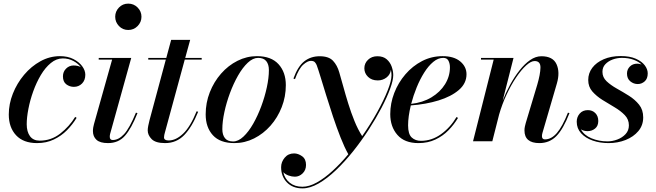

<svg xmlns="http://www.w3.org/2000/svg" viewBox="-20 -780 3620 1060"><path d="M403 -129.5Q381 -93 349.8 -61.2Q318.5 -29.5 277.2 -9.8Q236 10 184.5 10Q109 10 68.8 -33.2Q28.5 -76.5 28.5 -148Q28.5 -206 51 -263Q73.5 -320 113 -367Q152.5 -414 203.5 -442Q254.5 -470 311 -470Q354 -470 385.2 -454Q416.5 -438 433.8 -414.5Q451 -391 451 -367.5Q451 -337 432.8 -318.8Q414.5 -300.5 388 -300.5Q364.5 -300.5 346 -314.5Q327.5 -328.5 327.5 -358.5Q327.5 -384 344.8 -401.2Q362 -418.5 386.5 -418.5Q410 -418.5 426 -409.5Q411 -429.5 384.8 -443.5Q358.5 -457.5 327 -457.5Q291.5 -457.5 260.8 -432.2Q230 -407 205.5 -365.8Q181 -324.5 163.5 -275.8Q146 -227 136.8 -179.2Q127.5 -131.5 127.5 -94Q127.5 -53 145.5 -28.2Q163.5 -3.5 199.5 -3.5Q262.5 -3.5 312.5 -42.5Q362.5 -81.5 395 -134.5Z M616 -687.5Q616 -717 636.8 -738.5Q657.5 -760 688 -760Q718.5 -760 739.8 -738.5Q761 -717 761 -687.5Q761 -658 739.8 -636.2Q718.5 -614.5 688 -614.5Q657.5 -614.5 636.8 -636.2Q616 -658 616 -687.5ZM739 -155.5Q705 -70 669.5 -30Q634 10 576.5 10Q532.5 10 512.8 -8Q493 -26 493 -56.5Q493 -66.5 494.8 -77Q496.5 -87.5 499 -95.5L599 -451H525V-460H704.5L588 -41Q586 -33.5 586 -25Q586 -7 602.5 -7Q635 -7 665 -39.5Q695 -72 730.5 -158Z M1074 -163Q1040 -78.5 997 -34.2Q954 10 891.5 10Q839 10 817.2 -12Q795.5 -34 795.5 -60.5Q795.5 -70.5 798.5 -86Q801.5 -101.5 805.5 -116.5L895.5 -451H798.5V-460H898L925 -560H1030L1002.5 -460H1093.5V-451H1000L890 -47Q888.5 -41.5 887 -35Q885.5 -28.5 885.5 -21.5Q885.5 -4.5 911.5 -4.5Q951 -4.5 990.8 -42Q1030.5 -79.5 1065.5 -165.5Z M1274 10Q1195 10 1155.2 -33.5Q1115.5 -77 1115.5 -148.5Q1115.5 -212.5 1138.2 -270.5Q1161 -328.5 1200.5 -373.5Q1240 -418.5 1291 -444.2Q1342 -470 1398.5 -470Q1477 -470 1517.5 -425.8Q1558 -381.5 1558 -310Q1558 -246.5 1535.5 -188.8Q1513 -131 1473.5 -86.2Q1434 -41.5 1382.8 -15.8Q1331.5 10 1274 10ZM1267 1Q1295.5 1 1324 -25.8Q1352.5 -52.5 1377.8 -96.8Q1403 -141 1422.5 -193.5Q1442 -246 1453.2 -298.2Q1464.5 -350.5 1464.5 -393Q1464.5 -424.5 1450 -442.5Q1435.5 -460.5 1405 -460.5Q1376.5 -460.5 1348 -433.8Q1319.5 -407 1294.2 -362.8Q1269 -318.5 1249.5 -266Q1230 -213.5 1218.8 -161.2Q1207.5 -109 1207.5 -66.5Q1207.5 -35.5 1222 -17.2Q1236.5 1 1267 1Z M1650 260Q1596 260 1564 227Q1532 194 1532 143Q1532 114 1551.8 90.5Q1571.5 67 1603.5 67Q1626 67 1647.8 82.5Q1669.5 98 1669.5 130.5Q1669.5 159 1650.8 177.2Q1632 195.5 1608 195.5Q1591 195.5 1573 189Q1555 182.5 1544 170.5Q1552 207 1579.8 229Q1607.5 251 1649.5 251Q1687 251 1729.5 227.2Q1772 203.5 1816.2 163Q1860.5 122.5 1903 71.5Q1881.5 33 1860 -21.5Q1838.5 -76 1818.5 -136.2Q1798.5 -196.5 1781 -253.2Q1763.5 -310 1750 -354.2Q1736.5 -398.5 1728.5 -420Q1725.5 -428 1718.8 -436Q1712 -444 1696 -444Q1678 -444 1654 -422.8Q1630 -401.5 1608.5 -343L1600 -346.5Q1624.5 -414 1660.2 -441.8Q1696 -469.5 1745 -469.5Q1795 -469.5 1818.5 -444.5Q1842 -419.5 1853 -380.5Q1863 -347.5 1875.2 -302.2Q1887.5 -257 1902.8 -207.8Q1918 -158.5 1937 -111.8Q1956 -65 1979.5 -28.5Q2026 -95 2062.5 -161Q2099 -227 2120.2 -280.8Q2141.5 -334.5 2141.5 -364.5Q2141.5 -379.5 2138 -394.5Q2135 -368.5 2114 -352.2Q2093 -336 2065.5 -336Q2032 -336 2011.8 -355.8Q1991.5 -375.5 1991.5 -403Q1991.5 -430.5 2011.8 -450Q2032 -469.5 2063.5 -469.5Q2096 -469.5 2115.2 -452.5Q2134.5 -435.5 2142.8 -411.2Q2151 -387 2151 -365Q2151 -337 2133.8 -289.8Q2116.5 -242.5 2086 -184.2Q2055.5 -126 2015.5 -64.2Q1975.5 -2.5 1929.5 55.2Q1883.5 113 1835 159.2Q1786.5 205.5 1739.2 232.8Q1692 260 1650 260Z M2233 -88Q2233 -39.5 2253 -21Q2273 -2.5 2304.5 -2.5Q2363.5 -2.5 2414.5 -39Q2465.5 -75.5 2500.5 -134L2508.5 -129Q2487 -92.5 2456 -60.8Q2425 -29 2383.5 -9.5Q2342 10 2290 10Q2213.5 10 2174 -35.2Q2134.5 -80.5 2134.5 -150Q2134.5 -209.5 2156.5 -266.5Q2178.5 -323.5 2218 -369.5Q2257.5 -415.5 2310 -442.8Q2362.5 -470 2423.5 -470Q2486 -470 2520.8 -441Q2555.5 -412 2555.5 -370Q2555.5 -319.5 2513.2 -283.2Q2471 -247 2401.2 -225.5Q2331.5 -204 2248 -198Q2233 -136 2233 -88ZM2427 -460.5Q2398.5 -460.5 2371.8 -438.2Q2345 -416 2321.8 -379Q2298.5 -342 2280.2 -297Q2262 -252 2250 -206.5Q2313.5 -213.5 2361.8 -242.5Q2410 -271.5 2437 -315Q2464 -358.5 2464 -408.5Q2464 -428.5 2456 -444.5Q2448 -460.5 2427 -460.5Z M2705.5 -451H2635.5V-460H2815L2755 -223.5Q2772.5 -268.5 2796.2 -312Q2820 -355.5 2848 -391.2Q2876 -427 2906.5 -448.2Q2937 -469.5 2969 -469.5Q3032.5 -469.5 3052.5 -425.5Q3072.5 -381.5 3054.5 -319.5L2975 -47Q2972 -37 2972 -28.5Q2972 -10.5 2988.5 -10.5Q3024 -10.5 3054.5 -45.8Q3085 -81 3115.5 -158L3124 -155.5Q3089.5 -67 3051.5 -28.5Q3013.5 10 2958 10Q2875.5 10 2875.5 -60Q2875.5 -71 2877.8 -81.5Q2880 -92 2882.5 -100.5L2946 -312Q2963 -370 2963.8 -406.5Q2964.5 -443 2931.5 -443Q2911.5 -443 2884.8 -418.8Q2858 -394.5 2829.8 -352.8Q2801.5 -311 2776.8 -258Q2752 -205 2735.5 -147.5L2698 0H2591.5Z M3531 -132Q3531 -88 3504.2 -56.2Q3477.5 -24.5 3434 -7.2Q3390.5 10 3339.5 10Q3292 10 3252 -4Q3212 -18 3188 -44.5Q3164 -71 3164 -108Q3164 -134 3180.5 -153Q3197 -172 3225.5 -172Q3250.5 -172 3266.8 -155.5Q3283 -139 3283 -112Q3283 -84.5 3265.2 -70.2Q3247.5 -56 3224 -56Q3202.5 -56 3187 -66Q3204.5 -33.5 3245.2 -16.5Q3286 0.5 3334 0.5Q3361 0.5 3388.2 -9.8Q3415.5 -20 3433.8 -39.8Q3452 -59.5 3452 -88Q3452 -121 3429.2 -144.5Q3406.5 -168 3373 -187.8Q3339.5 -207.5 3306.2 -228.2Q3273 -249 3250.2 -275Q3227.5 -301 3227.5 -338.5Q3227.5 -376 3250 -405.8Q3272.5 -435.5 3313 -453Q3353.5 -470.5 3407 -470.5Q3457 -470.5 3490.2 -455.8Q3523.5 -441 3539.8 -419.2Q3556 -397.5 3556 -375Q3556 -345.5 3539.2 -330.8Q3522.5 -316 3501 -316Q3478 -316 3459.8 -331Q3441.5 -346 3441.5 -374Q3441.5 -396.5 3457.2 -412.5Q3473 -428.5 3498.5 -428.5Q3511 -428.5 3522 -424Q3505.5 -440 3477.8 -450.2Q3450 -460.5 3413 -460.5Q3387 -460.5 3362.5 -451.5Q3338 -442.5 3322 -425.5Q3306 -408.5 3306 -383.5Q3306 -353 3328.8 -331.5Q3351.5 -310 3385 -291.2Q3418.5 -272.5 3452 -251.5Q3485.5 -230.5 3508.2 -202.2Q3531 -174 3531 -132Z"/></svg>

Font: Bodoni* 24pt Medium
Style: Italic
Weight: 500
Italic angle: -13°
Version: Version 2.3